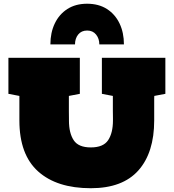

<svg xmlns="http://www.w3.org/2000/svg" viewBox="-20 -996 931 1025"><path d="M464.8 8.8Q283.7 8.8 183.6 -80.8Q83.5 -170.4 83.5 -353V-483.9L24.9 -495.1V-687.5H406.2V-495.1L347.7 -483.9V-402.3Q347.7 -392.1 347.9 -381.8Q348.1 -371.6 348.1 -362.3V-352.1Q348.1 -286.1 373.3 -247.6Q398.4 -209 464.8 -209Q531.7 -209 557.4 -247.8Q583 -286.6 583 -353V-364.3Q583 -373 582.8 -383.1Q582.5 -393.1 582.5 -403.3V-483.9L523.9 -495.1V-687.5H862.8V-495.1L803.7 -483.9Q803.2 -476.6 803.2 -469.5Q803.2 -462.4 803.2 -455.6V-353Q803.2 -181.2 718.8 -86.2Q634.3 8.8 464.8 8.8ZM249 -758.8Q249 -821.8 272.5 -870.8Q295.9 -919.9 339.8 -948Q383.8 -976.1 444.8 -976.1Q506.8 -976.1 550.8 -948Q594.7 -919.9 618.2 -870.8Q641.6 -821.8 641.6 -758.8H510.3Q510.3 -790 492.9 -811.5Q475.6 -833 445.3 -833Q414.6 -833 397.5 -811.8Q380.4 -790.5 380.4 -758.8Z"/></svg>

Font: Holtwood One SC
Style: Regular
Weight: 400
Designer: Vernon Adams
Foundry: Vernon Adams
Version: Version 1.100; ttfautohint (v1.8.4.7-5d5b)